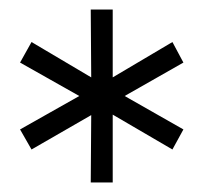

<svg xmlns="http://www.w3.org/2000/svg" viewBox="-20 -762 426 402"><path d="M170 -380 171 -521 46 -449 22 -491 146 -561 22 -631 46 -674 171 -600 170 -742H216V-600L341 -674L364 -631L241 -561L364 -491L341 -449L216 -522V-380Z"/></svg>

Font: Montserrat
Style: Regular
Weight: 400
Designer: Julieta Ulanovsky
Foundry: Julieta Ulanovsky
Version: Version 9.000; ttfautohint (v1.8.4.7-5d5b)